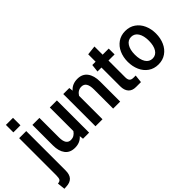

<svg xmlns="http://www.w3.org/2000/svg" viewBox="-80 -1274 2090 2090"><g transform="rotate(-45 965.0 -229.0)"><path d="M49 -700H158V-585H49ZM-2 152Q28 150 38.5 134.5Q49 119 49 76V-496H158V110Q158 175 128 206.5Q98 238 39 240L8 242Z M630 -496V0H536L531 -45Q485 9 406 9Q330 9 291.5 -41.5Q253 -92 253 -180V-496H361V-194Q361 -83 435 -83Q487 -83 521 -133V-496Z M1108 -309V0H1000V-295Q1000 -354 981.5 -384Q963 -414 924 -414Q869 -414 836 -361V0H728V-496H821L826 -450Q873 -505 953 -505Q1029 -505 1068.5 -452Q1108 -399 1108 -309Z M1226 -116V-406H1165L1175 -496H1226V-610L1334 -622V-496H1428V-406H1334V-148Q1334 -113 1348 -97Q1362 -81 1394 -81H1428L1418 10H1342Q1285 10 1255.5 -23.5Q1226 -57 1226 -116Z M1472 -248Q1472 -319 1498 -377.5Q1524 -436 1573.5 -470.5Q1623 -505 1690 -505Q1757 -505 1806.5 -470.5Q1856 -436 1882 -377.5Q1908 -319 1908 -248Q1908 -177 1882 -118Q1856 -59 1806.5 -24.5Q1757 10 1690 10Q1623 10 1573.5 -24.5Q1524 -59 1498 -118Q1472 -177 1472 -248ZM1798 -248Q1798 -324 1769.5 -369Q1741 -414 1690 -414Q1640 -414 1611 -369Q1582 -324 1582 -248Q1582 -171 1610.5 -126Q1639 -81 1690 -81Q1741 -81 1769.5 -126Q1798 -171 1798 -248Z"/></g></svg>

Font: Cabin Condensed SemiBold
Style: Regular
Weight: 600
Width: 3
Designer: Pablo Impallari
Foundry: Pablo Impallari. http://www.impallari.com Igino Marini. http://www.ikern.com
Version: Version 2.200